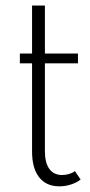

<svg xmlns="http://www.w3.org/2000/svg" viewBox="-20 -659 325 694"><path d="M194.5 14.5Q147.3 14.5 121.6 -18Q95.9 -50.5 95.9 -110.9V-430H51.8V-465.5H95.9V-639.1H142.3V-465.5H261.8V-430H142.3V-112.3Q142.3 -70.5 158.4 -48.4Q174.5 -26.4 204.5 -26.4Q216.8 -26.4 229.3 -30Q241.8 -33.6 250.9 -40.5L271.4 -10Q258.2 0.5 237.7 7.5Q217.3 14.5 194.5 14.5Z"/></svg>

Font: Spartan Light
Style: Regular
Weight: 300
Designer: Matt Bailey, Mirko Velimirovic
Foundry: Matt Bailey
Version: Version 1.005